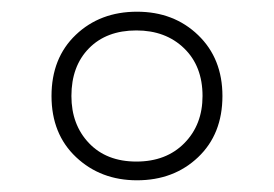

<svg xmlns="http://www.w3.org/2000/svg" viewBox="-20 -744 468 328"><path d="M214 -436Q152 -436 110 -475.5Q68 -515 68 -580Q68 -645 109.5 -684.5Q151 -724 214 -724Q277 -724 318.5 -684Q360 -644 360 -580Q360 -515 318.5 -475.5Q277 -436 214 -436ZM213 -468Q264 -468 295 -499.5Q326 -531 326 -580Q326 -631 294.5 -661.5Q263 -692 213 -692Q162 -692 132 -661.5Q102 -631 102 -580Q102 -531 132 -499.5Q162 -468 213 -468Z"/></svg>

Font: Noto Sans Bengali UI ExtraLight
Style: Regular
Weight: 200
Designer: Jelle Bosma - Monotype Design Team
Foundry: Monotype Imaging Inc.
Version: Version 2.003; ttfautohint (v1.8.4.7-5d5b)